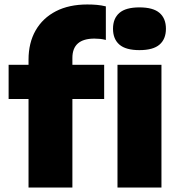

<svg xmlns="http://www.w3.org/2000/svg" viewBox="-20 -838 800 858"><path d="M107.5 0V-395.5H18.5V-548.5H107.5V-571Q107.5 -646.5 139.2 -702Q171 -757.5 229.8 -787.8Q288.5 -818 370 -818Q394 -818 413.2 -816.2Q432.5 -814.5 453 -809.5V-659.5Q440 -663 427.5 -664.2Q415 -665.5 402 -665.5Q303.5 -665.5 303.5 -579V-548.5H445.5V-395.5H303.5V0ZM603 -614Q542 -614 513.5 -638.8Q485 -663.5 485 -709.5Q485 -755.5 513.5 -780.2Q542 -805 603 -805Q664.5 -805 693 -780.2Q721.5 -755.5 721.5 -709.5Q721.5 -663.5 693 -638.8Q664.5 -614 603 -614ZM505 0V-548.5H701.5V0Z"/></svg>

Font: Encode Sans SmExp XBd
Style: Regular
Weight: 800
Width: 6
Designer: Multiple Designers
Foundry: Impallari Type
Version: Version 3.002; ttfautohint (v1.8.3) -l 8 -r 50 -G 200 -x 14 